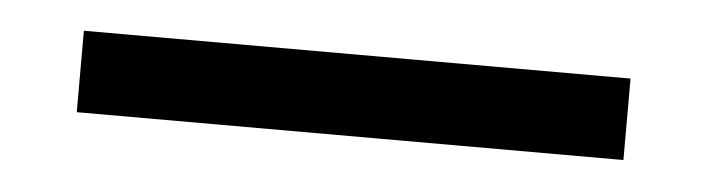

<svg xmlns="http://www.w3.org/2000/svg" viewBox="-24 37 570 155"><g transform="rotate(5 261.5 114.0)"><path d="M40 81H483V147H40Z"/></g></svg>

Font: InknutAntiqua
Style: Bold
Weight: 700
Designer: Claus Eggers Srensen
Foundry: Claus Eggers Srensen
Version: Version 1.000; ttfautohint (v1.2) -l 7 -r 28 -G 50 -x 13 -D 